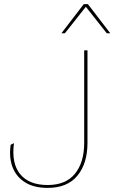

<svg xmlns="http://www.w3.org/2000/svg" viewBox="-20 -905 557 935"><path d="M406 -660V-209Q406 -109 357 -49.5Q308 10 212 10Q146 10 103 -16.5Q60 -43 41.5 -90Q23 -137 32 -200L48 -208Q35 -109 78.5 -56.5Q122 -4 212 -4Q301 -4 345.5 -59.5Q390 -115 390 -209V-660ZM517 -743H500L398 -872L296 -743H279L388 -885H408Z"/></svg>

Font: Work Sans Thin
Style: Regular
Weight: 250
Designer: Wei Huang
Foundry: Wei Huang
Version: Version 2.012